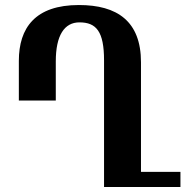

<svg xmlns="http://www.w3.org/2000/svg" viewBox="-20 -744 742 764"><path d="M294 -724C120 -724 55 -633 55 -502V-344H202V-500C202 -603 236 -655 296 -655C363 -655 394 -619 394 -504V0H698V-60H541V-496C541 -660 446 -724 294 -724Z"/></svg>

Font: Noto Serif Armenian ExtraCondensed ExtraBold
Style: Regular
Weight: 800
Width: 2
Designer: Monotype Design Team
Foundry: Monotype Imaging Inc.
Version: Version 2.008